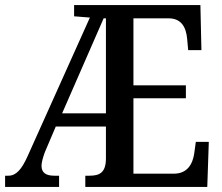

<svg xmlns="http://www.w3.org/2000/svg" viewBox="-21 -734 872 754"><path d="M-1 0H211V-44H192C159 -44 142 -56 142 -83C142 -95 147 -114 155 -136L198 -237H395V-112C395 -54 368 -44 330 -44H314V0H793L799 -177H748L742 -133C736 -89 714 -52 662 -52H503V-348H709V-399H503V-662H641C692 -662 710 -626 714 -581L718 -537H770L766 -714H270V-670L332 -665L88 -122C64 -68 42 -44 12 -44H-1ZM223 -289 386 -662H395V-289Z"/></svg>

Font: Noto Serif Myanmar Condensed Medium
Style: Regular
Weight: 500
Width: 3
Designer: Ben Mitchell and the Monotype Design Team
Foundry: Monotype Imaging Inc.
Version: Version 2.106